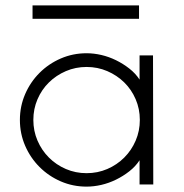

<svg xmlns="http://www.w3.org/2000/svg" viewBox="-20 -700 686 714"><path d="M101 -680H497V-630H101ZM302 -502Q329 -502 357 -495.5Q385 -489 411.5 -476Q438 -463 461 -445Q484 -427 499 -404V-494H549L550 -14H499V-104Q484 -81 461 -63Q438 -45 411.5 -32Q385 -19 357 -12.5Q329 -6 302 -6Q251 -6 206 -25.5Q161 -45 127 -79Q93 -113 73.5 -158Q54 -203 54 -254Q54 -305 73.5 -350Q93 -395 127 -429Q161 -463 206 -482.5Q251 -502 302 -502ZM119.5 -331Q104 -295 104 -254Q104 -213 119.5 -177Q135 -141 162 -114Q189 -87 225 -71.5Q261 -56 302 -56Q343 -56 379 -71.5Q415 -87 442 -114Q469 -141 484.5 -177Q500 -213 500 -254Q500 -295 484.5 -331Q469 -367 442 -393.5Q415 -420 379 -435.5Q343 -451 302 -451Q261 -451 225 -435.5Q189 -420 162 -393.5Q135 -367 119.5 -331Z"/></svg>

Font: Leon Sans
Style: Light
Weight: 300
Designer: Jongmin Kim
Version: Version 1.2